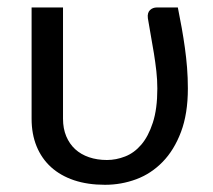

<svg xmlns="http://www.w3.org/2000/svg" viewBox="-20 -498 582 525"><path d="M152.3 -477.5V-173.3Q152.3 -146.5 161.1 -125.5Q169.9 -104.5 185.5 -90.1Q201.2 -75.7 223.4 -68.1Q245.6 -60.5 272.5 -60.5Q297.4 -60.5 322 -70.1Q346.7 -79.6 366.2 -102.3Q385.7 -125 397.9 -162.6Q410.2 -200.2 410.2 -255.9Q410.2 -279.8 407.5 -303.7Q404.8 -327.6 400.9 -351.8Q397 -376 392.6 -399.9Q388.2 -423.8 384.3 -448.2Q383.3 -456.1 385 -461.7Q386.7 -467.3 390.4 -470.7Q394 -474.1 398.7 -475.8Q403.3 -477.5 407.7 -477.5H466.3Q472.2 -447.8 477.1 -420.7Q481.9 -393.6 485.6 -366.9Q489.3 -340.3 491.5 -313Q493.7 -285.6 493.7 -255.9Q493.7 -187 474.9 -137.2Q456.1 -87.4 424.6 -55.2Q393.1 -22.9 352.3 -7.8Q311.5 7.3 267.1 7.3Q219.7 7.3 182.6 -5.1Q145.5 -17.6 119.6 -41Q93.8 -64.5 80.1 -97.9Q66.4 -131.3 66.4 -173.3V-477.5Z"/></svg>

Font: Carlito
Style: Regular
Weight: 400
Designer: Lukasz Dziedzic
Foundry: tyPoland Lukasz Dziedzic
Version: Version 1.103; Beta1; all basic design good, some composites